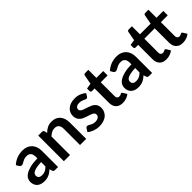

<svg xmlns="http://www.w3.org/2000/svg" viewBox="184 -1690 2718 2718"><g transform="rotate(-45 1543.0 -331.0)"><path d="M396.5 0Q379 0 369.5 -5.2Q360 -10.5 354.5 -26.5L343.5 -63Q324 -45.5 305.5 -32.2Q287 -19 267 -10Q247 -1 224.2 3.5Q201.5 8 174 8Q141.5 8 114 -0.8Q86.5 -9.5 66.5 -27Q46.5 -44.5 35.5 -70.5Q24.5 -96.5 24.5 -131Q24.5 -160 39.8 -188.2Q55 -216.5 90.5 -239.2Q126 -262 185 -277Q244 -292 332 -294V-324Q332 -375.5 310 -400.2Q288 -425 246.5 -425Q216.5 -425 196.8 -418Q177 -411 162 -402.2Q147 -393.5 134.8 -386.5Q122.5 -379.5 107.5 -379.5Q94.5 -379.5 85.5 -386.2Q76.5 -393 71 -402L49 -441.5Q137.5 -522.5 262 -522.5Q307 -522.5 342.5 -507.8Q378 -493 402.5 -466.8Q427 -440.5 439.8 -404Q452.5 -367.5 452.5 -324V0ZM212 -77Q250 -77 277.8 -90.8Q305.5 -104.5 332 -132.5V-219Q278 -216.5 241.8 -209.8Q205.5 -203 183.5 -192.5Q161.5 -182 152 -168Q142.5 -154 142.5 -137.5Q142.5 -105 161.8 -91Q181 -77 212 -77Z M568.5 0V-513H644Q668 -513 675.5 -490.5L684 -450Q699.5 -466 716.8 -479Q734 -492 753.2 -501.5Q772.5 -511 794.5 -516Q816.5 -521 842.5 -521Q884.5 -521 917 -506.8Q949.5 -492.5 971.2 -466.8Q993 -441 1004.2 -405.2Q1015.5 -369.5 1015.5 -326.5V0H892V-326.5Q892 -373.5 870.5 -399.2Q849 -425 805 -425Q773 -425 745 -410.5Q717 -396 692 -371V0Z M1445.5 -413Q1440.5 -405 1435 -401.8Q1429.5 -398.5 1421 -398.5Q1412 -398.5 1401.8 -403.5Q1391.5 -408.5 1378 -414.8Q1364.5 -421 1347.2 -426Q1330 -431 1306.5 -431Q1270 -431 1249.2 -415.5Q1228.5 -400 1228.5 -375Q1228.5 -358.5 1239.2 -347.2Q1250 -336 1267.8 -327.5Q1285.5 -319 1308 -312.2Q1330.5 -305.5 1353.8 -297.5Q1377 -289.5 1399.5 -279.2Q1422 -269 1439.8 -253.2Q1457.5 -237.5 1468.2 -215.5Q1479 -193.5 1479 -162.5Q1479 -125.5 1465.8 -94.2Q1452.5 -63 1426.5 -40.2Q1400.5 -17.5 1362.2 -4.8Q1324 8 1274 8Q1247.5 8 1222.2 3.2Q1197 -1.5 1173.8 -10Q1150.5 -18.5 1130.8 -30Q1111 -41.5 1096 -55L1124.5 -102Q1130 -110.5 1137.5 -115Q1145 -119.5 1156.5 -119.5Q1168 -119.5 1178.2 -113Q1188.5 -106.5 1202 -99Q1215.5 -91.5 1233.8 -85Q1252 -78.5 1280 -78.5Q1302 -78.5 1317.8 -83.8Q1333.5 -89 1343.8 -97.5Q1354 -106 1358.8 -117.2Q1363.5 -128.5 1363.5 -140.5Q1363.5 -158.5 1352.8 -170Q1342 -181.5 1324.2 -190Q1306.5 -198.5 1283.8 -205.2Q1261 -212 1237.2 -220Q1213.5 -228 1190.8 -238.8Q1168 -249.5 1150.2 -266Q1132.5 -282.5 1121.8 -306.5Q1111 -330.5 1111 -364.5Q1111 -396 1123.5 -424.5Q1136 -453 1160.2 -474.2Q1184.5 -495.5 1220.8 -508.2Q1257 -521 1304.5 -521Q1357.5 -521 1401 -503.5Q1444.5 -486 1473.5 -457.5Z M1743 8Q1676 8 1640.2 -29.8Q1604.5 -67.5 1604.5 -134V-420.5H1552Q1542 -420.5 1535 -427Q1528 -433.5 1528 -446.5V-495.5L1610.5 -509L1636.5 -649Q1639 -659 1646 -664.5Q1653 -670 1664 -670H1728V-508.5H1865V-420.5H1728V-142.5Q1728 -118.5 1739.8 -105Q1751.5 -91.5 1772 -91.5Q1783.5 -91.5 1791.2 -94.2Q1799 -97 1804.8 -100Q1810.5 -103 1815 -105.8Q1819.5 -108.5 1824 -108.5Q1829.5 -108.5 1833 -105.8Q1836.5 -103 1840.5 -97.5L1877.5 -37.5Q1850.5 -15 1815.5 -3.5Q1780.5 8 1743 8Z M2279.5 0Q2262 0 2252.5 -5.2Q2243 -10.5 2237.5 -26.5L2226.5 -63Q2207 -45.5 2188.5 -32.2Q2170 -19 2150 -10Q2130 -1 2107.2 3.5Q2084.5 8 2057 8Q2024.5 8 1997 -0.8Q1969.5 -9.5 1949.5 -27Q1929.5 -44.5 1918.5 -70.5Q1907.5 -96.5 1907.5 -131Q1907.5 -160 1922.8 -188.2Q1938 -216.5 1973.5 -239.2Q2009 -262 2068 -277Q2127 -292 2215 -294V-324Q2215 -375.5 2193 -400.2Q2171 -425 2129.5 -425Q2099.5 -425 2079.8 -418Q2060 -411 2045 -402.2Q2030 -393.5 2017.8 -386.5Q2005.5 -379.5 1990.5 -379.5Q1977.5 -379.5 1968.5 -386.2Q1959.5 -393 1954 -402L1932 -441.5Q2020.5 -522.5 2145 -522.5Q2190 -522.5 2225.5 -507.8Q2261 -493 2285.5 -466.8Q2310 -440.5 2322.8 -404Q2335.5 -367.5 2335.5 -324V0ZM2095 -77Q2133 -77 2160.8 -90.8Q2188.5 -104.5 2215 -132.5V-219Q2161 -216.5 2124.8 -209.8Q2088.5 -203 2066.5 -192.5Q2044.5 -182 2035 -168Q2025.5 -154 2025.5 -137.5Q2025.5 -105 2044.8 -91Q2064 -77 2095 -77Z M2615.5 8Q2548.5 8 2512.8 -29.8Q2477 -67.5 2477 -134V-420.5H2424.5Q2414.5 -420.5 2407.5 -427Q2400.5 -433.5 2400.5 -446.5V-495.5L2483 -509L2509 -649Q2511.5 -659 2518.5 -664.5Q2525.5 -670 2536.5 -670H2600.5V-508.5H2814L2840.5 -649Q2843 -659 2849.8 -664.5Q2856.5 -670 2868 -670H2931.5V-508.5H3068.5V-420.5H2931.5V-142.5Q2931.5 -118.5 2943.5 -105Q2955.5 -91.5 2976 -91.5Q2987 -91.5 2995 -94.2Q3003 -97 3008.8 -100Q3014.5 -103 3019 -105.8Q3023.5 -108.5 3028 -108.5Q3033.5 -108.5 3037 -105.8Q3040.5 -103 3044.5 -97.5L3081.5 -37.5Q3054.5 -15 3019.5 -3.5Q2984.5 8 2947 8Q2880 8 2844 -29.8Q2808 -67.5 2808 -134V-420.5H2600.5V-142.5Q2600.5 -118.5 2612.2 -105Q2624 -91.5 2644.5 -91.5Q2656 -91.5 2663.8 -94.2Q2671.5 -97 2677.2 -100Q2683 -103 2687.5 -105.8Q2692 -108.5 2696.5 -108.5Q2702 -108.5 2705.5 -105.8Q2709 -103 2713 -97.5L2750 -37.5Q2723 -15 2688 -3.5Q2653 8 2615.5 8Z"/></g></svg>

Font: Lato
Style: Bold
Weight: 700
Designer: Lukasz Dziedzic
Foundry: tyPoland Lukasz Dziedzic
Version: Version 2.007; 2014-02-27